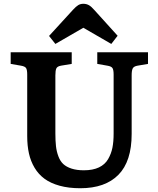

<svg xmlns="http://www.w3.org/2000/svg" viewBox="-20 -975 830 1009"><path d="M271 -744.1 237.8 -786.1 363.8 -923.8Q379.4 -940.9 391.1 -948Q402.8 -955.1 418 -955.1Q433.6 -955.1 446.5 -948.2Q459.5 -941.4 477.1 -920.9L598.1 -787.1L564.9 -744.1L418 -829.1ZM401.9 14.2Q340.8 14.2 293.2 1Q245.6 -12.2 213.9 -35.6Q182.1 -59.1 161.6 -93.5Q141.1 -127.9 132.1 -168.7Q123 -209.5 123 -259.8V-583Q123 -607.4 117.2 -616.9Q111.3 -626.5 89.8 -629.9L36.1 -639.2V-700.2H356.9V-639.2L300.8 -629.9Q281.2 -626.5 276.1 -615.5Q271 -604.5 271 -579.1V-273.9Q271 -234.4 274.2 -206.5Q277.3 -178.7 286.9 -153.3Q296.4 -127.9 312.7 -112.8Q329.1 -97.7 356.2 -88.9Q383.3 -80.1 420.9 -80.1Q467.8 -80.1 499.8 -95.2Q531.7 -110.4 548.1 -138.7Q564.5 -167 570.8 -198.7Q577.1 -230.5 577.1 -272.9V-583Q577.1 -607.4 571.3 -616.9Q565.4 -626.5 543.9 -629.9L491.2 -639.2V-700.2H757.8V-639.2L703.1 -629.9Q683.1 -626.5 677.5 -615.5Q671.9 -604.5 671.9 -579.1V-271Q671.9 -127 602.3 -56.4Q532.7 14.2 401.9 14.2Z"/></svg>

Font: Literata Book
Style: Bold
Weight: 700
Designer: Latin by Veronika Burian and Jose Scaglione. Greek by Irene Vlachou. Cyrillic by Vera Evstafieva
Foundry: TypeTogether
Version: Version 2.003;PS 002.003;hotconv 1.0.88;makeotf.lib2.5.64775